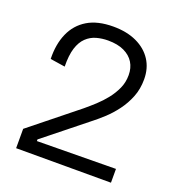

<svg xmlns="http://www.w3.org/2000/svg" viewBox="-124 -776 811 877"><g transform="rotate(20 281.5 -337.0)"><path d="M51 0V-94L279 -277Q302 -296 326.5 -318.5Q351 -341 372 -367.5Q393 -394 406.5 -424Q420 -454 420 -489Q420 -524 404 -550Q388 -576 356.5 -591Q325 -606 278 -606Q249 -606 222 -598.5Q195 -591 174 -571Q153 -551 142 -516Q131 -481 132 -426L60 -437Q58 -508 81.5 -561.5Q105 -615 154 -644.5Q203 -674 279 -674Q345 -674 393 -651.5Q441 -629 467 -589Q493 -549 493 -495Q493 -448 477.5 -409Q462 -370 437.5 -337Q413 -304 384 -277.5Q355 -251 329 -231L129 -71V-63L512 -67V0Z"/></g></svg>

Font: Bricolage Grotesque 96pt ExtraBold Light
Style: Regular
Weight: 300
Version: Version 1.001;gftools[0.9.33.dev8+g029e19f]